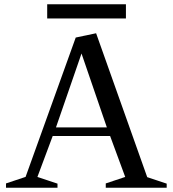

<svg xmlns="http://www.w3.org/2000/svg" viewBox="-20 -875 805 895"><path d="M8 -20 116 -56 93 -33 333 -700 428 -720 672 -33 646 -56 757 -19V0H473V-20L581 -56L570 -33L487 -258L511 -241H208L232 -258L148 -33L137 -56L248 -19V0H8ZM223 -281H496L484 -264L354 -643H366L235 -264ZM200 -855H567V-789H200Z"/></svg>

Font: Wittgenstein
Style: Regular
Weight: 400
Designer: Jörg Drees
Foundry: Jörg Drees
Version: Version 1.003;Glyphs 3.1.2 (3151)